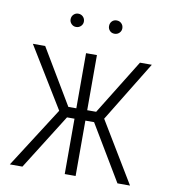

<svg xmlns="http://www.w3.org/2000/svg" viewBox="-76 -718 687 782"><g transform="rotate(10 267.5 -326.5)"><path d="M185 -653Q174 -653 166 -645Q158 -637 158 -625Q158 -614 166 -606Q174 -598 185 -598Q197 -598 205 -606Q213 -614 213 -625Q213 -637 205 -645Q197 -653 185 -653ZM344 -653Q332 -653 324.5 -645Q317 -637 317 -625Q317 -614 324.5 -606Q332 -598 344 -598Q356 -598 364 -606Q372 -614 372 -625Q372 -637 364 -645Q356 -653 344 -653ZM516 -500H467L326 -272H289V-500H244V-272H211L75 -500H24L177 -250L17 0H69L213 -229H244V0H289V-229H325L462 0H514L363 -250Z"/></g></svg>

Font: Advent Pro Light
Style: Regular
Weight: 300
Version: Version 3.000